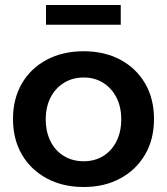

<svg xmlns="http://www.w3.org/2000/svg" viewBox="-20 -743 668 768"><path d="M315 -538Q398 -538 461.5 -504Q525 -470 560.5 -409Q596 -348 596 -267Q596 -186 560.5 -125Q525 -64 461.5 -29.5Q398 5 315 5Q231 5 167 -29.5Q103 -64 67.5 -125Q32 -186 32 -267Q32 -348 67.5 -409Q103 -470 167 -504Q231 -538 315 -538ZM315 -433Q270 -433 235.5 -411.5Q201 -390 182 -352.5Q163 -315 163 -266Q163 -216 182 -178Q201 -140 235.5 -119Q270 -98 315 -98Q359 -98 393 -119Q427 -140 446 -178Q465 -216 465 -266Q465 -315 446 -352.5Q427 -390 393 -411.5Q359 -433 315 -433ZM164 -723H463V-644H164Z"/></svg>

Font: Alexandria Medium
Style: Regular
Weight: 500
Designer: Mohamed Gaber
Foundry: Kief Type Foundry
Version: Version 5.100